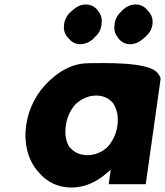

<svg xmlns="http://www.w3.org/2000/svg" viewBox="-20 -818 739 860"><path d="M298 -766C281 -751 270 -732 267 -709C264 -685 269 -667 282 -652L288 -645C301 -630 317 -620 339 -620C360 -620 381 -629 398 -644L403 -651L405 -652C422 -667 432 -685 435 -709C438 -733 434 -751 421 -766L420 -767L416 -774C403 -789 386 -798 364 -798C342 -798 323 -788 306 -773ZM524 -767 523 -766C506 -751 496 -733 493 -709C490 -685 494 -667 507 -652V-651L512 -644C525 -629 541 -620 563 -620C585 -620 605 -630 622 -645L630 -652C647 -667 660 -685 663 -709C666 -733 659 -751 646 -766L640 -773C627 -788 610 -798 588 -798C566 -798 547 -789 530 -774ZM692 -483 685 -492C643 -543 437 -535 379 -535C315 -535 260 -509 211 -465L202 -457C147 -407 108 -335 97 -256C86 -177 105 -105 145 -56L151 -49C187 -5 236 22 301 22C361 22 416 -5 457 -42L476 -57L467 6L468 7H632L633 6L699 -462C700 -471 697 -475 692 -482ZM322 -355H323C347 -377 379 -390 411 -390C442 -390 469 -378 488 -354C503 -329 512 -296 506 -256C501 -219 485 -185 461 -159C438 -137 405 -123 373 -123C340 -123 313 -134 294 -157H293L291 -159C276 -183 269 -216 275 -256C280 -295 297 -328 320 -353ZM398 -645 397 -644H398ZM415 -774 416 -773V-774ZM513 -644 512 -645V-644ZM685 -488 684 -487Z"/></svg>

Font: Hussar Woodtype
Style: SeBdObl
Weight: 900
Foundry: Cannot Into Space Fonts
Version: Version 1.07